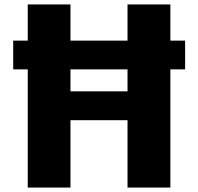

<svg xmlns="http://www.w3.org/2000/svg" viewBox="-20 -845 892 865"><path d="M105 0V-825H297.5V-433.5H554.5V-825H747.5V0H554.5V-303.5H297.5V0ZM39.5 -532.5V-662H814V-532.5Z"/></svg>

Font: Spartan Thin ExtraBold
Style: Regular
Weight: 800
Version: Version 1.004